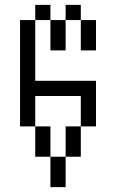

<svg xmlns="http://www.w3.org/2000/svg" viewBox="-20 -645 540 790"><path d="M187.5 0Q187.5 0 187.5 125H250Q250 125 250 0ZM187.5 0Q187.5 0 187.5 -125H125Q125 -125 125 0ZM250 0H312.5Q312.5 0 312.5 -125H250Q250 -125 250 0ZM125 -125Q125 -125 125 -250H312.5Q312.5 -250 312.5 -125H375V-312.5H125Q125 -312.5 125 -562.5H62.5V-125ZM187.5 -562.5Q187.5 -562.5 187.5 -437.5H250Q250 -437.5 250 -562.5ZM312.5 -562.5Q312.5 -562.5 312.5 -437.5H375Q375 -437.5 375 -562.5ZM125 -562.5H187.5V-625H125ZM250 -562.5H312.5V-625H250Z"/></svg>

Font: UnifontExMono
Style: Regular
Weight: 500
Version: Version 15.0.06